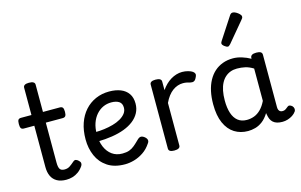

<svg xmlns="http://www.w3.org/2000/svg" viewBox="-102 -1104 2172 1387"><g transform="rotate(-15 984.0 -410.0)"><path d="M243 17Q201 17 173.5 1.5Q146 -14 132.5 -42.5Q119 -71 119 -111V-420H41Q26 -420 20 -429Q14 -438 14 -460Q14 -483 20 -491.5Q26 -500 41 -500H119V-704Q119 -717 129.5 -723.5Q140 -730 161 -730Q183 -730 194 -723.5Q205 -717 205 -704V-500H331Q346 -500 352.5 -491.5Q359 -483 359 -460Q359 -438 352.5 -429Q346 -420 331 -420H205V-121Q205 -87 214.5 -72.5Q224 -58 249 -58Q272 -58 288.5 -69Q305 -80 323 -96Q335 -107 345.5 -103.5Q356 -100 365 -91Q376 -81 376.5 -70.5Q377 -60 371 -51Q354 -26 333 -11Q312 4 289 10.5Q266 17 243 17Z M681 19Q602 19 551 -15Q500 -49 475.5 -105Q451 -161 451 -228Q451 -295 469.5 -348.5Q488 -402 522 -440Q556 -478 602.5 -498.5Q649 -519 704 -519Q753 -519 789.5 -504.5Q826 -490 846.5 -460.5Q867 -431 867 -386Q867 -348 850.5 -317Q834 -286 804 -262.5Q774 -239 733 -223.5Q692 -208 641 -200Q590 -192 533 -191V-261Q566 -261 600.5 -265.5Q635 -270 667 -279Q699 -288 724 -302.5Q749 -317 763.5 -336Q778 -355 778 -379Q778 -411 756.5 -425Q735 -439 699 -439Q666 -439 637.5 -426Q609 -413 586.5 -387.5Q564 -362 551.5 -326Q539 -290 539 -244Q539 -189 556.5 -148Q574 -107 606 -84Q638 -61 683 -61Q713 -61 734 -68.5Q755 -76 773.5 -91.5Q792 -107 814 -129Q829 -144 841.5 -144Q854 -144 868 -133Q882 -122 885 -109.5Q888 -97 878 -84Q853 -46 819 -23.5Q785 -1 749.5 9Q714 19 681 19Z M1050 15Q1029 15 1018.5 8.5Q1008 2 1008 -11V-489Q1008 -502 1018.5 -508.5Q1029 -515 1050 -515Q1072 -515 1083 -508.5Q1094 -502 1094 -489V-425Q1109 -447 1127 -464.5Q1145 -482 1165 -494Q1185 -506 1206.5 -512.5Q1228 -519 1250 -519Q1273 -519 1294.5 -513Q1316 -507 1327 -499Q1338 -491 1341 -481Q1344 -471 1333 -451Q1326 -436 1315 -431Q1304 -426 1288 -430Q1277 -433 1264.5 -436Q1252 -439 1235 -439Q1215 -439 1195.5 -432.5Q1176 -426 1157.5 -412.5Q1139 -399 1123 -378Q1107 -357 1094 -329V-11Q1094 2 1083 8.5Q1072 15 1050 15Z M1602 17Q1545 17 1501 -10.5Q1457 -38 1432 -94Q1407 -150 1407 -235Q1407 -287 1416.5 -331Q1426 -375 1445 -410Q1464 -445 1491 -469Q1518 -493 1553 -506Q1588 -519 1630 -519Q1662 -519 1696 -508.5Q1730 -498 1760 -481V-486Q1760 -501 1771 -508Q1782 -515 1804 -515Q1826 -515 1836.5 -508.5Q1847 -502 1847 -488V-96Q1847 -83 1851 -74.5Q1855 -66 1862 -62Q1869 -58 1878 -58Q1888 -58 1894.5 -60.5Q1901 -63 1907.5 -68Q1914 -73 1923 -80Q1930 -86 1939 -83.5Q1948 -81 1957 -73Q1966 -63 1967 -52Q1968 -41 1963 -33Q1952 -17 1935 -6Q1918 5 1898.5 11Q1879 17 1859 17Q1836 17 1819 12Q1802 7 1790 -3.5Q1778 -14 1771.5 -29Q1765 -44 1762 -63Q1762 -64 1761 -67.5Q1760 -71 1760 -75Q1737 -38 1710.5 -18Q1684 2 1656 9.5Q1628 17 1602 17ZM1495 -239Q1495 -184 1508 -144.5Q1521 -105 1547.5 -84Q1574 -63 1614 -63Q1643 -63 1669.5 -73Q1696 -83 1719 -106Q1742 -129 1760 -166V-408Q1729 -427 1700 -433.5Q1671 -440 1639 -440Q1613 -440 1591 -432Q1569 -424 1551 -408Q1533 -392 1520.5 -368Q1508 -344 1501.5 -312Q1495 -280 1495 -239Z M1619 -610Q1608 -610 1593 -622Q1578 -634 1578 -644Q1578 -647 1579 -650Q1580 -653 1584 -660L1691 -824Q1696 -832 1701.5 -835.5Q1707 -839 1715 -839Q1725 -839 1738.5 -831.5Q1752 -824 1762.5 -813.5Q1773 -803 1773 -794Q1773 -787 1770.5 -782.5Q1768 -778 1761 -770L1638 -623Q1626 -610 1619 -610Z"/></g></svg>

Font: Playwrite DE Grund
Style: Regular
Weight: 400
Designer: Veronika Burian, José Scaglione
Foundry: TypeTogether
Version: Version 1.002